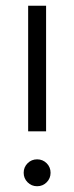

<svg xmlns="http://www.w3.org/2000/svg" viewBox="-20 -645 259 669"><path d="M109.4 3.9Q89.8 3.9 76.2 -9.8Q62.5 -23.4 62.5 -43Q62.5 -62.5 76.2 -76.2Q89.8 -89.8 109.4 -89.8Q128.9 -89.8 142.6 -76.2Q156.2 -62.5 156.2 -43Q156.2 -23.4 142.6 -9.8Q128.9 3.9 109.4 3.9ZM140.6 -187.5H78.1V-625H140.6Z"/></svg>

Font: Juliett
Style: Regular
Weight: 400
Designer: GGBotNet
Foundry: GGBotNet
Version: 0.60